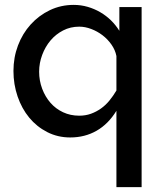

<svg xmlns="http://www.w3.org/2000/svg" viewBox="-20 -552 666 785"><path d="M267 10Q216 10 173 -12Q130 -34 99.5 -71Q69 -108 52 -157.5Q35 -207 35 -262Q35 -317 53.5 -366Q72 -415 105.5 -452Q139 -489 184 -510.5Q229 -532 281 -532Q311 -532 338.5 -524Q366 -516 390 -502Q414 -488 433.5 -469Q453 -450 468 -426V-523H559V213H456V-99Q423 -45 375 -17.5Q327 10 267 10ZM304 -79Q330 -79 352 -87Q374 -95 393 -108.5Q412 -122 427.5 -141Q443 -160 456 -182V-323Q451 -348 435.5 -370Q420 -392 399 -408Q378 -424 353 -433.5Q328 -443 304 -443Q268 -443 238 -427.5Q208 -412 186.5 -386.5Q165 -361 152.5 -327.5Q140 -294 140 -259Q140 -222 152.5 -189Q165 -156 186.5 -131.5Q208 -107 238 -93Q268 -79 304 -79Z"/></svg>

Font: Rising Sun Medium
Style: Regular
Weight: 500
Designer: Matt McInerney, Pablo Impallari, Rodrigo Fuenzalida (Raleway font), Stephen Hutchings (Greek), Cristiano Sobral (main ch
Foundry: The Rising Sun Project Authors
Version: Version 4.327; ttfautohint (v1.8.4.7-5d5b-dirty)